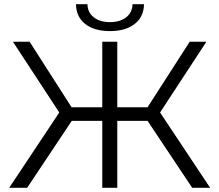

<svg xmlns="http://www.w3.org/2000/svg" viewBox="-20 -900 1051 920"><path d="M542 0H470V-321H324L110 0H24L264 -361L42 -700H122L323 -386H470V-700H542V-386H687L889 -700H969L747 -361L987 0H901L687 -321H542ZM507 -751Q432 -751 388.5 -785Q345 -819 344 -880H399Q400 -840 429.5 -817Q459 -794 507 -794Q555 -794 584.5 -817Q614 -840 615 -880H670Q669 -819 625 -785Q581 -751 507 -751Z"/></svg>

Font: Modern
Style: Small
Weight: 400
Designer: Julieta Ulanovsky
Foundry: Julieta Ulanovsky
Version: Version 8.000